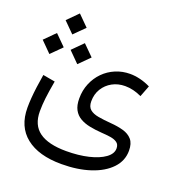

<svg xmlns="http://www.w3.org/2000/svg" viewBox="-148 -754 1035 1101"><g transform="rotate(20 369.0 -204.0)"><path d="M666.8 -370.4Q635 -386 603.3 -393.6Q571.7 -401.2 542.4 -401.2Q495.1 -401.2 453.8 -383.7Q412.4 -366.3 381.4 -334.9Q350.5 -303.6 332.8 -261.3Q315.1 -219.1 315.1 -169.5Q315.1 -127.4 329.4 -100.9Q343.7 -74.5 369.2 -59.6Q394.7 -44.7 428.5 -37.9Q462.4 -31 501.5 -28.3Q531.8 -26.5 557.4 -22.7Q583.1 -18.8 598.7 -7.5Q614.3 3.7 614.3 27.7Q614.3 60.5 578.7 86.1Q543.1 111.8 482.6 126.2Q422.2 140.5 347.3 140.5Q238 140.5 183 100.7Q128 60.8 128 -22.4Q128 -60.7 132.9 -103.1Q137.8 -145.4 149.7 -211.9L75.7 -225Q68.7 -183 63.7 -146Q58.8 -109.1 56.4 -77.3Q54 -45.5 54 -18.3Q54 97.5 130.8 158.6Q207.5 219.8 346.9 219.8Q445.8 219.8 522.3 194.4Q598.7 169.1 642.3 123Q685.9 76.9 685.9 15.5Q685.9 -28.8 665.6 -52.1Q645.2 -75.4 610.7 -85Q576.1 -94.7 533.9 -97.8Q488.7 -101.3 455.4 -107.2Q422 -113.1 403.7 -128.8Q385.4 -144.5 385.4 -177.5Q385.4 -221 405.9 -254.3Q426.4 -287.7 461.3 -306.8Q496.3 -325.8 539.3 -325.8Q589.4 -325.8 640.3 -301.5ZM88.1 -564.2 152.1 -500.1 216.4 -564.2 152.1 -628.4ZM173.2 -413.9 237.2 -349.7 301.6 -413.9 237.2 -478ZM3 -413.9 67 -349.7 131.3 -413.9 67 -478Z"/></g></svg>

Font: Estedad VF
Style: Regular
Weight: 100
Designer: Amin Abedi
Version: Version 7.3